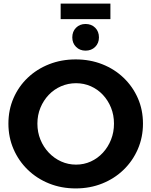

<svg xmlns="http://www.w3.org/2000/svg" viewBox="-20 -1042 846 1073"><path d="M403 -710Q483 -710 551.5 -683Q620 -656 671 -607Q722 -558 750.5 -493Q779 -428 779 -351Q779 -275 750.5 -209Q722 -143 671 -93.5Q620 -44 551.5 -16.5Q483 11 403 11Q323 11 254.5 -16.5Q186 -44 135 -93.5Q84 -143 55.5 -209Q27 -275 27 -351Q27 -428 55.5 -493.5Q84 -559 135 -607.5Q186 -656 254.5 -683Q323 -710 403 -710ZM405 -577Q361 -577 321.5 -560Q282 -543 252.5 -512Q223 -481 206 -440Q189 -399 189 -351Q189 -303 206 -261.5Q223 -220 253 -188.5Q283 -157 322 -139.5Q361 -122 405 -122Q449 -122 487.5 -139.5Q526 -157 555 -188.5Q584 -220 600.5 -261.5Q617 -303 617 -351Q617 -399 600.5 -440Q584 -481 555 -512Q526 -543 487.5 -560Q449 -577 405 -577ZM458 -908Q491 -908 512 -887Q533 -866 533 -833Q533 -801 512 -780Q491 -759 458 -759Q426 -759 405 -780Q384 -801 384 -833Q384 -866 405 -887Q426 -908 458 -908ZM319 -1022H597V-935H319Z"/></svg>

Font: Alexandria SemiBold
Style: Regular
Weight: 600
Designer: Mohamed Gaber
Foundry: Kief Type Foundry
Version: Version 5.100